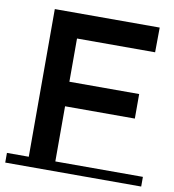

<svg xmlns="http://www.w3.org/2000/svg" viewBox="-79 -769 763 840"><g transform="rotate(10 302.0 -349.5)"><path d="M604 -43V0H0V-43H97V-699H563L562 -589H215V-397H525V-288H215V-43Z"/></g></svg>

Font: Montserrat Subrayada
Style: Regular
Weight: 400
Designer: Julieta Ulanovsky
Foundry: Julieta Ulanovsky
Version: Version 2.001